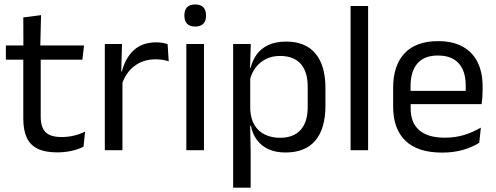

<svg xmlns="http://www.w3.org/2000/svg" viewBox="-20 -690 2279 882"><path d="M243.5 10Q187 10 152.5 -7Q118 -24 102.5 -58.5Q87 -93 87 -144.5V-452.5H167V-154Q167 -106 189 -83.2Q211 -60.5 263 -60.5Q292.5 -60.5 319.8 -67Q347 -73.5 371 -85.5L363.5 -16Q340 -4 308.5 3Q277 10 243.5 10ZM7 -416V-481H366L358.5 -416ZM87.5 -473 87 -610 168.5 -620.5 165 -473Z M538.5 -298.5 520 -361 540 -362Q556 -424 595 -459.8Q634 -495.5 698.5 -495.5Q714.5 -495.5 727.2 -493Q740 -490.5 750 -487L755 -408.5Q742.5 -412.5 727.2 -415Q712 -417.5 693.5 -417.5Q638.5 -417.5 597.8 -387Q557 -356.5 538.5 -298.5ZM461.5 0V-488H540.5L536.5 -344L542.5 -338V0Z M836 0V-488H917V0ZM876.5 -568Q851.5 -568 839.2 -581.2Q827 -594.5 827 -617.5V-620Q827 -643.5 839.2 -656.5Q851.5 -669.5 876.5 -669.5Q901.5 -669.5 914 -656.5Q926.5 -643.5 926.5 -620V-617.5Q926.5 -594 914 -581Q901.5 -568 876.5 -568Z M1291.5 10.5Q1246.5 10.5 1213.5 -4.5Q1180.5 -19.5 1160 -47.5Q1139.5 -75.5 1132.5 -112.5H1106L1129.5 -188.5Q1131.5 -144.5 1149.2 -115.2Q1167 -86 1197.5 -71.5Q1228 -57 1266.5 -57Q1328 -57 1360.8 -93Q1393.5 -129 1393.5 -198.5V-292Q1393.5 -361 1361 -397Q1328.5 -433 1266.5 -433Q1229.5 -433 1201 -418.5Q1172.5 -404 1153.8 -379Q1135 -354 1128 -322L1108 -378.5H1131.5Q1139.5 -412 1158.8 -439.2Q1178 -466.5 1211.8 -482.8Q1245.5 -499 1295 -499Q1383 -499 1429 -444.2Q1475 -389.5 1475 -285.5V-204.5Q1475 -99.5 1428.8 -44.5Q1382.5 10.5 1291.5 10.5ZM1051 172V-488H1132L1128.5 -370.5L1129.5 -345.5V-140L1129 -123.5L1131.5 13.5V172Z M1590.5 0V-662.5H1671V0Z M2010.5 11Q1899 11 1842.5 -43.5Q1786 -98 1786 -199.5V-286.5Q1786 -389.5 1838.5 -445.2Q1891 -501 1992 -501Q2060 -501 2105.5 -475.8Q2151 -450.5 2174 -404Q2197 -357.5 2197 -293V-275Q2197 -259 2195.8 -243Q2194.5 -227 2192.5 -211.5H2118Q2119 -235.5 2119.2 -257Q2119.5 -278.5 2119.5 -296.5Q2119.5 -341 2105.2 -371.8Q2091 -402.5 2062.8 -418.8Q2034.5 -435 1992 -435Q1929 -435 1897.5 -398.5Q1866 -362 1866 -294V-247.5L1866.5 -237.5V-191Q1866.5 -160.5 1875.5 -136Q1884.5 -111.5 1903.8 -93.8Q1923 -76 1952.8 -66.8Q1982.5 -57.5 2023.5 -57.5Q2071 -57.5 2112 -70Q2153 -82.5 2189 -104L2181.5 -34Q2149 -13.5 2106 -1.2Q2063 11 2010.5 11ZM1828.5 -211.5V-272.5H2175.5V-211.5Z"/></svg>

Font: Anek Odia
Style: Regular
Weight: 400
Designer: Yesha Goshar & Mahesh Sahu (Odia), Yesha Goshar (Latin)
Foundry: Ek Type
Version: Version 1.003